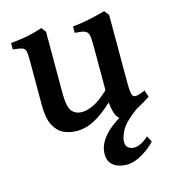

<svg xmlns="http://www.w3.org/2000/svg" viewBox="-104 -553 760 854"><g transform="rotate(-15 276.0 -126.0)"><path d="M199.2 14.6Q168.9 14.6 141.1 2.4Q113.3 -9.8 95.7 -42.5Q78.1 -75.2 78.1 -136.2V-339.8Q78.1 -371.1 75.4 -384.5Q72.8 -397.9 60.3 -402.3Q47.9 -406.7 17.6 -409.7V-439Q62 -443.4 94.5 -449.7Q127 -456.1 164.6 -468.8L180.7 -447.3V-165.5Q180.7 -102.5 197 -81.8Q213.4 -61 243.2 -61Q267.6 -61 297.6 -75.2Q327.6 -89.4 368.7 -127.9V-339.8Q368.7 -369.1 364.7 -383.5Q360.8 -397.9 346.9 -403.1Q333 -408.2 302.7 -409.7V-439Q347.2 -443.4 384.3 -451.7Q421.4 -460 454.1 -468.8L471.2 -447.3V-133.8Q471.2 -104 473.6 -89.6Q476.1 -75.2 482.4 -70.3Q488.3 -66.9 500 -68.8Q511.7 -70.8 536.6 -81.5L546.4 -49.8Q522.5 -34.2 495.6 -19.3Q468.8 -4.4 447.3 5.1Q425.8 14.6 417.5 14.6Q400.4 14.6 387 -3.2Q373.5 -21 368.7 -71.3Q328.1 -34.7 297.9 -16.1Q267.6 2.4 243.9 8.5Q220.2 14.6 199.2 14.6ZM375 216.8Q356.4 216.8 337.2 210.7Q317.9 204.6 304.7 189.2Q291.5 173.8 291.5 146Q291.5 56.2 446.8 -21L481 -11.7Q423.8 30.3 406.2 62Q388.7 93.8 388.7 116.7Q388.7 134.8 400.1 143.3Q411.6 151.9 428.2 151.9Q440.4 151.9 457 144.3Q473.6 136.7 494.1 118.2L508.3 146Q485.4 171.9 447.8 194.3Q410.2 216.8 375 216.8Z"/></g></svg>

Font: David Libre Medium
Style: Regular
Weight: 500
Designer: Ismar David, J. Victor Gaultney, Annie Olsen and Meir Sadan
Foundry: Monotype Imaging Inc. & SIL International
Version: Version 1.100; ttfautohint (v1.8.4.7-5d5b)